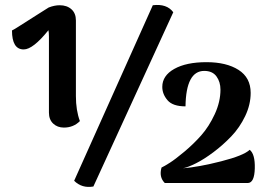

<svg xmlns="http://www.w3.org/2000/svg" viewBox="-20 -733 1068 769"><path d="M592 -712Q648 -719 674 -684L354 14Q308 22 277 -9ZM284 -348Q284 -291 300 -248Q274 -222 236 -222Q210 -222 193 -238Q176 -254 176 -282V-586Q176 -603 174 -612Q112 -535 75 -535Q28 -535 28 -611Q30 -611 63 -632Q96 -653 133 -676.5Q170 -700 175 -703Q198 -712 219 -712Q248 -712 266 -696Q284 -680 284 -651ZM980 -133Q1002 -116 1000.5 -58.5Q999 -1 973 0H640Q616 -24 627 -62Q638 -67 660 -81Q682 -95 718.5 -125.5Q755 -156 786 -191Q817 -226 840 -275.5Q863 -325 863 -374Q863 -405 847 -427Q831 -449 798 -449Q725 -449 723 -307Q672 -307 651 -331.5Q630 -356 630 -385Q630 -430 678 -457Q726 -484 807 -484Q887 -484 935.5 -453Q984 -422 984 -361Q984 -314 962 -268Q940 -222 906.5 -187Q873 -152 835 -123.5Q797 -95 765 -79Q733 -63 713 -59Q776 -64 866 -87Q956 -110 980 -133Z"/></svg>

Font: Arima Koshi Bold
Style: Regular
Weight: 700
Designer: Joana Correia and Natanael Gama
Foundry: NDISCOVER
Version: Version 1.019;PS 001.019;hotconv 1.0.88;makeotf.lib2.5.64775